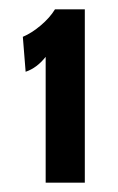

<svg xmlns="http://www.w3.org/2000/svg" viewBox="-20 -778 253 412"><path d="M78 -656Q59 -632 35 -624L29 -699Q48 -707 67.5 -723.5Q87 -740 98 -758H162V-386H78Z"/></svg>

Font: Cabin Condensed SemiBold
Style: Regular
Weight: 600
Width: 3
Designer: Pablo Impallari
Foundry: Pablo Impallari. http://www.impallari.com Igino Marini. http://www.ikern.com
Version: Version 2.001